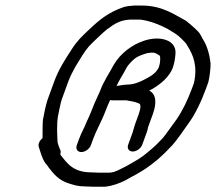

<svg xmlns="http://www.w3.org/2000/svg" viewBox="-20 -693 798 709"><path d="M410.3 -375.5C422.1 -401 435 -418.4 448 -444.1C452.4 -452.4 467.7 -468.7 476.5 -475.7C488.8 -485.6 503.6 -490.8 523.7 -496.8L536.3 -498.5H547.4C552.1 -498.5 568.9 -489.2 570.1 -487C572.7 -482.3 572.2 -460.8 567.2 -447L566.6 -445.5L566.6 -444.7C557.5 -426.2 545 -416.7 528.1 -407.2C503.1 -393.3 477.8 -380.5 448.5 -380.5C436 -380.5 417.1 -375.9 410.3 -375.5ZM531.1 -358.6 542.9 -364.7C568.7 -379.9 608.6 -408.6 620.2 -449.7C624.5 -462.5 628 -486.6 628.1 -497.9C630 -543.8 573.2 -562.9 512.1 -542.7C468.7 -528.4 425.5 -497.3 399.7 -453.2C384.3 -423 364.1 -396.6 348.9 -355.6L339.1 -334.1C331.9 -317.9 324.4 -302 317.9 -284C315.3 -277 312.6 -270.5 309.7 -264.2L300.2 -243.6L299.9 -243C292.9 -223.7 280.5 -203.4 272.4 -181L263.6 -157C258.4 -142.5 266.7 -131.5 280.4 -131.5C294 -131.5 310.4 -142.5 315.6 -157L324.4 -181C335.6 -211.8 356.9 -248.4 369.9 -284C372.4 -291 375.4 -298.3 378.8 -306L386.7 -323.6C388.4 -323 390.8 -322.5 392.4 -322.5H447.2C454.7 -320.9 471 -317.8 479.8 -315.9L494.6 -310.3C500 -307.4 500.4 -293.8 491.8 -270L479 -235C475.2 -224.5 472.5 -211.6 469.8 -204L453.4 -159C448.1 -144.5 456.4 -133.5 470.1 -133.5C483.8 -133.5 500.1 -144.5 505.4 -159L521.8 -204C524.2 -210.7 525.4 -215.1 526.8 -223.3L543.8 -270C559.7 -313.8 556.8 -344.9 531.1 -358.6ZM137.1 -182.8C127.2 -175.3 119.2 -161.1 123.4 -149.6C128.4 -135.6 135.5 -105.7 148.4 -89.5C154.3 -82.3 158.6 -77.4 160.7 -73.2C178 -51 197.4 -26.9 233.5 -15.9C253.6 -9.9 264.9 -4.7 296.3 -4.5C306.6 -3.9 316.1 -3.5 322.3 -3.5H368.1C396.7 -6.9 420.8 -15.8 444 -27.6L461.4 -37.5C466.1 -39.7 474.4 -44.1 480.8 -47.9C511.3 -65.2 527.4 -75.4 559.8 -102C586.3 -124.8 597.8 -137.5 617.1 -157.6C628.6 -169.6 664 -219.5 674.3 -234.9C700 -268.9 724.1 -320.2 741.3 -367.5L749.3 -389.6C754 -407.2 758.3 -444.3 757.5 -459C755 -486.4 745.4 -522.5 731.8 -543.8C724.9 -554.6 720.5 -568.4 709.1 -579.1C697 -591.6 680.9 -604.9 667.1 -616.1C625.1 -638.3 579.6 -672.5 503.8 -672.5H475.5L475.2 -672.5C460 -671.8 447.5 -670 436.4 -666.7C383.9 -648.4 352.3 -624.8 310.9 -585.6C283 -559.3 264.5 -542.2 245.1 -511.3C221.8 -475.6 196.8 -437.7 179.8 -391L155.4 -324C150.2 -309.7 140.4 -263.5 138.7 -251.2C136.4 -234.1 137.7 -201.4 137.1 -182.8ZM318 -56.5H317.6C250.3 -56.5 228.5 -89.2 202.7 -122.1C203.4 -123.9 204.5 -132.1 204 -135.7L197.8 -150.5C194.9 -158.7 193 -165.4 192.6 -168.3C191.1 -191.8 189.1 -233.6 193.8 -262.5C195 -269.6 204.5 -316 207.4 -324L231.8 -391C239.4 -411.7 247.8 -427.1 259.3 -448.2C276 -474.5 289.8 -500.4 307.8 -521.2C318.8 -533.4 364.3 -576.7 375.8 -585.2C403.3 -605.3 422.2 -618.1 458.2 -620.5H499.1C535.9 -615.5 569.6 -601.8 598.2 -586.7L625.8 -569.8C634 -564.8 644.7 -555.8 651.3 -549L663 -536.9C666 -534 668.6 -530.3 671.1 -525.5C693.6 -490.1 710.1 -450.2 696.4 -387.1L689.1 -367C673.7 -324.8 653.4 -283.1 632.1 -252.3C625.2 -243.1 587.5 -190 582.2 -184.3C562.6 -163.9 556.2 -156.3 530.4 -134.9C498.4 -107.2 484.2 -101.5 448.4 -80.5C426.1 -69.8 404.6 -55.5 384.2 -55.5H341.2C336.4 -55.5 328.2 -55.8 318 -56.5Z"/></svg>

Font: Take Off
Style: Moose
Weight: 400
Foundry: Cannot Into Space Fonts
Version: Version 0.89